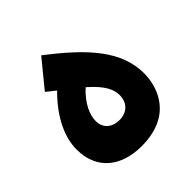

<svg xmlns="http://www.w3.org/2000/svg" viewBox="-153 -659 776 776"><g transform="rotate(-45 235.5 -270.5)"><path d="M223 3C393 3 438 -115 438 -199C438 -327 347 -428 195 -544L101 -429L140 -398C59 -318 27 -238 27 -174C27 -55 111 3 223 3ZM234 -135C195 -135 163 -157 163 -200C163 -234 181 -280 231 -326C293 -272 306 -236 306 -205C306 -169 283 -135 234 -135Z"/></g></svg>

Font: Noto Sans Arabic UI
Style: Bold
Weight: 700
Designer: Monotype Design Team, Nadine Chahine and Nizar Qandah
Foundry: Monotype Imaging Inc.
Version: Version 2.010